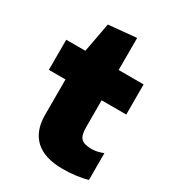

<svg xmlns="http://www.w3.org/2000/svg" viewBox="-179 -822 850 939"><g transform="rotate(30 246.5 -352.5)"><path d="M321 16Q219 16 167 -31.5Q115 -79 115 -171V-370H21V-540H129L160 -706L317 -721V-540H458V-370H319V-218Q319 -173 335.5 -156Q352 -139 396 -139Q424 -139 460 -153V-2Q436 6 397.5 11Q359 16 321 16Z"/></g></svg>

Font: Encode Sans Wide
Style: ExtraBold
Weight: 800
Designer: Pablo Impallari, Andres Torresi
Foundry: Pablo Impallari, Andres Torresi
Version: Version 1.000; ttfautohint (v1.00) -l 8 -r 50 -G 200 -x 14 -